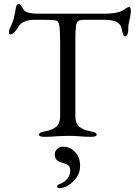

<svg xmlns="http://www.w3.org/2000/svg" viewBox="-20 -714 710 1009"><path d="M27 0ZM185 -6Q185 -13 193 -17Q201 -21 218 -24Q257 -31 276.5 -49Q296 -67 296 -102V-490Q296 -557 291.5 -580.5Q287 -604 275 -606Q262 -609 244.5 -609.5Q227 -610 204 -610H157Q131 -610 108 -600Q85 -590 75 -571Q69 -559 56.5 -546Q44 -533 34 -533Q27 -533 27 -546Q27 -556 32 -566Q46 -593 52 -615.5Q58 -638 63 -671Q66 -694 80 -694Q83 -694 91.5 -683Q100 -672 105 -662Q111 -652 131.5 -647Q152 -642 175 -642H527Q589 -642 622 -657Q628 -660 639.5 -668.5Q651 -677 661 -677Q664 -677 666 -669.5Q668 -662 668 -654Q668 -650 664 -626L658 -596Q654 -584 654 -567V-555Q654 -545 649.5 -534Q645 -523 638 -523Q631 -523 627 -532.5Q623 -542 619 -564Q615 -586 594 -598Q573 -610 527 -610H426Q401 -610 391.5 -604Q382 -598 379 -575.5Q376 -553 376 -495V-102Q376 -67 396 -49Q416 -31 455 -24Q472 -21 480 -17Q488 -13 488 -6Q488 5 459 5Q422 5 395 2Q363 0 342 0Q317 0 281 2Q251 5 214 5Q185 5 185 -6ZM280 266Q280 258 294 253Q320 244 334.5 224.5Q349 205 349 183Q349 163 339 155Q329 147 306 141Q287 136 277.5 126Q268 116 268 97Q268 80 280.5 68.5Q293 57 313 57Q350 57 375.5 85.5Q401 114 401 158Q401 192 382 219Q363 246 337.5 260.5Q312 275 293 275Q287 275 283.5 272.5Q280 270 280 266Z"/></svg>

Font: EB Garamond
Style: Regular
Weight: 400
Designer: Georg Duffner and Octavio Pardo
Foundry: Georg Duffner
Version: Version 1.000; ttfautohint (v1.6)